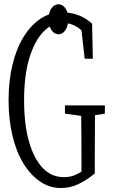

<svg xmlns="http://www.w3.org/2000/svg" viewBox="-20 -893 542 918"><path d="M481.4 -389.2Q481.4 -369.1 481.4 -349.6Q457.5 -345.2 434.1 -342.3Q433.6 -288.6 433.1 -114.3Q433.1 -85 433.1 -63.5Q394.5 -31.7 354.5 -12.7Q315.9 5.9 271 5.9Q216.8 5.9 171.9 -24.9Q126 -55.7 91.8 -111.8Q57.6 -168 39.3 -245.4Q21 -322.8 21 -413.6Q21 -504.4 39.3 -581.8Q57.6 -659.2 92.3 -715.8Q127 -772.5 173.3 -803.2Q219.2 -834 274.4 -834Q304.2 -834 329.6 -828.1Q378.9 -816.9 420.4 -779.8Q421.9 -700.7 423.8 -612.3Q423.8 -612.3 384.8 -612.3Q377 -685.1 369.6 -748Q358.9 -757.3 349.1 -763.7Q316.9 -783.7 280.3 -783.7Q227.5 -783.7 186.3 -740Q145 -696.3 120.1 -614.3Q95.2 -532.2 95.2 -414.6Q95.2 -296.9 118.9 -215.1Q142.6 -133.3 184.6 -89.6Q226.6 -45.9 285.6 -45.9Q318.4 -45.9 344.7 -58.6Q355.5 -63.5 369.6 -72.3Q369.6 -89.4 369.6 -114.3Q369.6 -253.9 368.2 -338.9Q329.6 -343.8 290.5 -349.6Q290.5 -369.1 290.5 -389.2Q290.5 -389.2 481.4 -389.2ZM292.7 -749Q279.3 -729 259.8 -729Q240.2 -729 226.3 -749Q212.4 -769 212.4 -801.8Q212.4 -834.5 226.3 -853.5Q240.2 -872.6 259.8 -872.6Q279.3 -872.6 292.7 -853.5Q306.2 -834.5 306.2 -801.8Q306.2 -769 292.7 -749Z"/></svg>

Font: Scarab Serif
Style: Light
Weight: 300
Designer: John Roberts
Foundry: Scarab
Version: 1.0